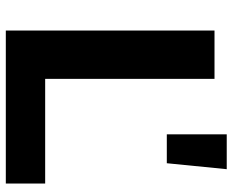

<svg xmlns="http://www.w3.org/2000/svg" viewBox="-88 -692 781 644"><g transform="rotate(90 302.0 -370.5)"><path d="M83 0V-700H245V-132H596V0ZM431 -540V-741H548L528 -540Z"/></g></svg>

Font: MOST Montserrat
Style: Bold
Weight: 700
Designer: Julieta Ulanovsky
Foundry: Julieta Ulanovsky
Version: Version 8.000;March 11, 2024;FontCreator 15.0.0.2926 64-bit